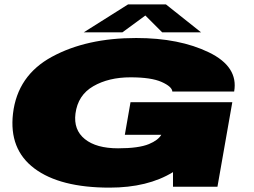

<svg xmlns="http://www.w3.org/2000/svg" viewBox="-20 -855 1163 879"><path d="M481.5 4Q254.5 4 137.5 -83.8Q20.5 -171.5 39.5 -335Q60 -509.5 218 -595.2Q376 -681 603.5 -681Q801 -681 936.5 -615.2Q1072 -549.5 1052 -436H769Q767.5 -458.5 719.8 -479.8Q672 -501 577.5 -501Q477.5 -501 407 -460.2Q336.5 -419.5 325.5 -335Q316 -260.5 368.5 -218.2Q421 -176 520.5 -176Q615 -176 662 -195.5Q704 -213 718.5 -238H551.5L577.5 -387H1043.5L975.5 0H772V-67Q656.5 4 481.5 4ZM363.5 -707 566.5 -835H739.5L900.5 -707H722.5L645.5 -784L540.5 -707Z"/></svg>

Font: Anybody UltraExpanded Black
Style: Italic
Weight: 900
Width: 9
Italic angle: -10°
Designer: Tyler Finck
Foundry: Etcetera Type Company
Version: Version 1.010; ttfautohint (v1.8.3) -l 8 -r 50 -G 200 -x 14 